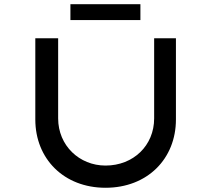

<svg xmlns="http://www.w3.org/2000/svg" viewBox="-20 -882 999 908"><path d="M644 -787V-862H313V-787ZM479 6C677 6 812 -131 812 -317V-701H709V-322C709 -194 611 -99 479 -99C355 -99 255 -194 255 -322V-701H147V-317C147 -131 282 6 479 6Z"/></svg>

Font: Lexend Peta
Style: Regular
Weight: 400
Designer: Bonnie Shaver-Troup, Thomas Jockin
Foundry: Lexend
Version: Version 1.007